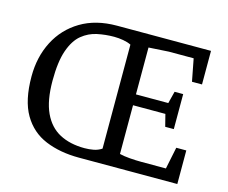

<svg xmlns="http://www.w3.org/2000/svg" viewBox="-93 -777 1077 906"><g transform="rotate(15 445.5 -324.0)"><path d="M360 0Q268 0 196.5 -29.5Q125 -59 85 -127.5Q45 -196 45 -313Q45 -408 84 -484Q123 -560 196.5 -604Q270 -648 373 -648H832V-484H783L762 -593H641L543 -587V-358H701L716 -417H758V-246H716L701 -305H543V-67Q562 -62 592 -59.5Q622 -57 650 -57H770L792 -164H841V0ZM374 -50Q396 -50 417.5 -54Q439 -58 457 -70V-578Q441 -586 418.5 -590Q396 -594 374 -594Q332 -594 291.5 -585.5Q251 -577 218 -550Q185 -523 165.5 -467.5Q146 -412 146 -319Q146 -222 173.5 -163Q201 -104 252 -77Q303 -50 374 -50Z"/></g></svg>

Font: Faustina VF Beta
Style: Regular
Weight: 400
Designer: Alfonso Garcia
Foundry: Omnibus-Type
Version: Version 1.006